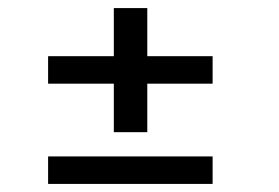

<svg xmlns="http://www.w3.org/2000/svg" viewBox="-20 -546 690 475"><path d="M99 -339V-407H506V-339ZM99 -91V-159H506V-91ZM261.6 -219V-526H344.4V-219Z"/></svg>

Font: Trispace Thin
Style: Regular
Weight: 100
Designer: Tyler Finck
Foundry: Etcetera Type Company
Version: Version 1.210